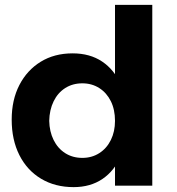

<svg xmlns="http://www.w3.org/2000/svg" viewBox="-20 -762 725 788"><path d="M278 -543Q349 -543 399 -509.5Q449 -476 476 -415Q503 -354 503 -270Q503 -185 476.5 -123Q450 -61 400.5 -27.5Q351 6 282 6Q206 6 148.5 -28.5Q91 -63 59.5 -125.5Q28 -188 28 -271Q28 -352 59.5 -413Q91 -474 147 -508.5Q203 -543 278 -543ZM318 -420Q278 -420 247.5 -400.5Q217 -381 200 -346Q183 -311 182 -266Q183 -222 200 -187.5Q217 -153 247.5 -133.5Q278 -114 318 -114Q357 -114 387.5 -133.5Q418 -153 435 -187.5Q452 -222 452 -266Q452 -312 435 -346.5Q418 -381 387.5 -400.5Q357 -420 318 -420ZM452 -742H605V0H452Z"/></svg>

Font: Alexandria SemiBold
Style: Regular
Weight: 600
Designer: Mohamed Gaber
Foundry: Kief Type Foundry
Version: Version 5.100